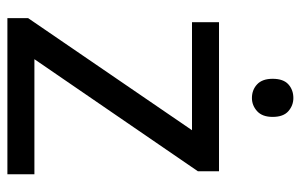

<svg xmlns="http://www.w3.org/2000/svg" viewBox="-167 -646 813 519"><g transform="rotate(90 239.5 -386.5)"><path d="M29 0V-56L332 -499H40V-572H443V-515L140 -73H451V0ZM245 -773Q265 -773 280.5 -759.5Q296 -746 296 -717Q296 -689 280.5 -675Q265 -661 245 -661Q223 -661 208 -675Q193 -689 193 -717Q193 -746 208 -759.5Q223 -773 245 -773Z"/></g></svg>

Font: guzrati115
Style: Regular
Weight: 400
Designer: Jelle Bosma - Monotype Design Team, Universal Thirst
Foundry: Monotype Imaging Inc.
Version: Version 2.102